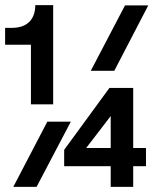

<svg xmlns="http://www.w3.org/2000/svg" viewBox="-21 -731 641 751"><path d="M100 -323V-556H-1V-622H25Q70 -622 93.5 -645.5Q117 -669 117 -711H187V-323ZM334 -454 468 -710H559L426 -454ZM31 0 164 -255H256L122 0ZM412 0V-81H230V-145L407 -387H500V-152H550V-81H500V0ZM316 -152H412V-277Z"/></svg>

Font: Geist Mono SemiBold
Style: Regular
Weight: 600
Monospace: yes
Designer: Basement.studio, Andrés Briganti, Mateo Zaragoza
Foundry: Basement.studio, Vercel, Andrés Briganti, Guido Ferreyra, Mateo Zaragoza
Version: Version 1.500; ttfautohint (v1.8.4.7-5d5b)